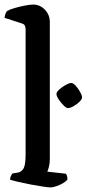

<svg xmlns="http://www.w3.org/2000/svg" viewBox="-21 -820 379 840"><path d="M200 0Q192 0 168 -3.5Q144 -7 115 -12.5Q86 -18 60 -24Q34 -30 23 -34Q23 -42 26.5 -49.5Q30 -57 33 -61L58 -65Q73 -68 82 -83Q91 -98 91 -146V-692Q91 -700 88 -707Q85 -714 76 -717L-1 -742Q0 -753 3.5 -761Q7 -769 10 -772Q20 -778 42 -784.5Q64 -791 87 -795.5Q110 -800 124 -800Q154 -800 175.5 -777.5Q197 -755 197 -723V-126Q197 -105 193 -90Q189 -75 186 -69L267 -60Q270 -57 272 -50.5Q274 -44 274 -35Q269 -27 255.5 -19Q242 -11 226 -5.5Q210 0 200 0ZM276 -347Q269 -347 257 -359Q245 -371 235.5 -385.5Q226 -400 226 -409Q226 -417 238.5 -428.5Q251 -440 266.5 -448.5Q282 -457 291 -457Q299 -457 310 -445Q321 -433 329.5 -418Q338 -403 338 -394Q338 -386 327 -375Q316 -364 301 -355.5Q286 -347 276 -347Z"/></svg>

Font: Texturina 72pt SemiBold
Style: Regular
Weight: 600
Designer: Guillermo Torres Carreño
Foundry: Omnibus-Type
Version: Version 1.002; ttfautohint (v1.8.3)